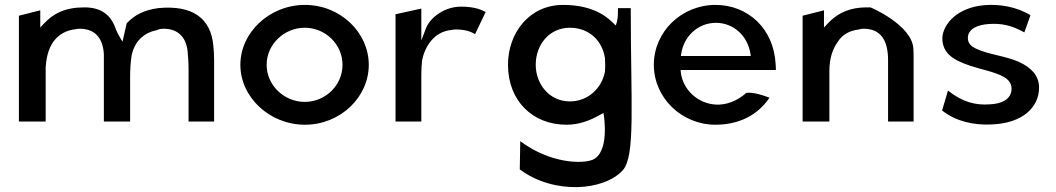

<svg xmlns="http://www.w3.org/2000/svg" viewBox="-20 -505 4301 782"><path d="M161 -411 144 -393V-463L57 -441V-10H166V-230C169 -282 183 -321 207 -347C227 -368 252 -382 288 -386C291 -387 298 -388 304 -388C368 -388 399 -349 403 -285V-10H510V-195C510 -224 512 -252 516 -279C523 -311 537 -336 557 -353C573 -367 592 -377 618 -382C626 -386 636 -388 647 -388C705 -388 738 -353 744 -297C746 -275 748 -250 748 -222V-10H852V-260C852 -281 851 -299 849 -318C839 -432 763 -485 625 -472C569 -464 531 -447 496 -410C493 -396 489 -379 485 -362L479 -335L465 -359C461 -366 457 -373 454 -381V-382H453C435 -442 394 -475 324 -475C245 -475 198 -450 161 -411Z M1066 -241C1066 -324 1137 -392 1221 -392C1306 -392 1375 -324 1375 -241C1375 -158 1306 -90 1221 -90C1137 -90 1066 -158 1066 -241ZM959 -241C959 -109 1078 3 1222 3C1366 3 1482 -109 1482 -241C1482 -373 1366 -485 1222 -485C1078 -485 959 -373 959 -241Z M1958 -456C1943 -464 1915 -478 1858 -478C1787 -478 1730 -430 1715 -390L1696 -340V-470L1591 -447V-10H1696V-201C1696 -220 1697 -240 1699 -258V-259C1710 -314 1747 -377 1820 -383C1823 -384 1830 -385 1836 -385C1877 -385 1900 -375 1915 -366Z M2444 -214C2432 -147 2376 -92 2301 -92C2217 -92 2162 -163 2162 -241C2162 -323 2217 -392 2301 -392C2378 -392 2433 -341 2444 -268V-267C2444 -258 2445 -248 2445 -237C2445 -229 2444 -222 2444 -216ZM2516 189C2569 132 2549 -83 2549 -472H2497C2497 -458 2497 -431 2493 -417L2488 -401L2476 -413C2435 -453 2373 -485 2273 -485C2137 -485 2049 -372 2049 -241C2049 -95 2149 3 2287 3C2339 3 2383 -14 2425 -38L2438 -45L2440 -30C2440 -30 2463 117 2393 146C2350 163 2221 161 2099 70L2097 185C2237 289 2440 272 2516 189Z M2753 -209 2752 -220H3140C3140 -229 3140 -236 3139 -245C3131 -389 3026 -485 2894 -485C2756 -485 2643 -376 2643 -241C2643 -107 2756 3 2894 3C2987 3 3065 -34 3114 -107C3091 -116 3051 -130 3020 -127C2982 -93 2938 -77 2896 -79C2821 -83 2762 -140 2753 -209ZM3036 -289 3038 -277H2753L2755 -288C2765 -354 2820 -412 2896 -412C2968 -412 3024 -359 3036 -289Z M3701 -10V-270C3701 -283 3701 -294 3700 -307C3695 -403 3525 -476 3525 -475C3512 -475 3498 -475 3486 -474C3426 -469 3384 -444 3353 -411L3336 -393V-463L3249 -441V-10H3358V-216C3358 -265 3370 -303 3391 -333C3409 -362 3437 -380 3478 -385C3484 -387 3490 -388 3497 -388C3568 -388 3597 -340 3597 -260V-10Z M3817 -55C3874 -10 3946 5 4016 2C4146 -2 4212 -69 4212 -148C4212 -199 4178 -230 4132 -252C4078 -277 4004 -283 3955 -307C3938 -315 3922 -327 3922 -350C3922 -388 3963 -404 4005 -407C4056 -411 4099 -403 4152 -373L4177 -443C4120 -478 4050 -489 3990 -484C3882 -475 3821 -410 3818 -350C3818 -285 3867 -259 3932 -237C3976 -222 4030 -213 4066 -193C4083 -184 4100 -169 4100 -144C4100 -100 4059 -82 4011 -80C3954 -76 3902 -88 3841 -136Z"/></svg>

Font: Bluebird
Style: Li
Weight: 300
Designer: Jasper
Foundry: Cannot Into Space Fonts
Version: Version 0.98